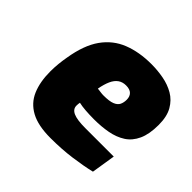

<svg xmlns="http://www.w3.org/2000/svg" viewBox="-138 -697 855 855"><g transform="rotate(45 289.0 -269.5)"><path d="M278 6Q200 6 154 -19Q108 -44 88 -91Q68 -138 68 -203Q68 -229 70.5 -253Q73 -277 77 -299Q92 -391 130 -444.5Q168 -498 227.5 -521.5Q287 -545 364 -545Q402 -545 440 -538Q478 -531 509 -513Q540 -495 559 -462Q578 -429 578 -376Q578 -318 561 -281Q544 -244 513.5 -224.5Q483 -205 443 -197.5Q403 -190 357 -190Q327 -190 302 -192Q277 -194 260 -198Q259 -194 258.5 -188.5Q258 -183 258 -178Q258 -156 281.5 -145.5Q305 -135 357 -135H536L518 -22Q473 -11 411 -2.5Q349 6 278 6ZM311 -295Q348 -295 366.5 -302.5Q385 -310 391.5 -323.5Q398 -337 398 -355Q398 -375 386.5 -386.5Q375 -398 351 -398Q329 -398 313.5 -387Q298 -376 288 -354Q278 -332 272 -299Q282 -298 292 -296.5Q302 -295 311 -295Z"/></g></svg>

Font: Exo Thin Black
Style: Italic
Weight: 900
Italic angle: -9°
Version: Version 2.000